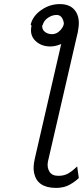

<svg xmlns="http://www.w3.org/2000/svg" viewBox="-20 -735 412 938"><path d="M134 -609Q134 -610 132 -612Q130 -614 130 -615Q140 -657 181.5 -686Q223 -715 272 -715Q316 -715 339.5 -691.5Q363 -668 365 -629Q366 -608 360 -577L355 -556L214 55Q209 83 221.5 103.5Q234 124 265 124Q279 124 291.5 121Q304 118 314 112Q324 106 330 101.5Q336 97 345.5 88.5Q355 80 357 78L365 135Q362 138 357 142Q352 146 351 147Q350 148 348 149.5Q346 151 344 152L336 158Q335 158 330 161.5Q325 165 321 167Q317 169 309.5 172.5Q302 176 294.5 178Q287 180 276 181.5Q265 183 254 183Q163 183 147 112Q140 84 150 40L279 -520Q250 -508 226 -508Q181 -508 152.5 -536Q124 -564 134 -609ZM189 -613Q188 -614 187 -614Q183 -593 198 -580.5Q213 -568 234 -568Q257 -568 274.5 -587Q292 -606 292 -622Q290 -635 285 -644Q276 -662 257 -662Q234 -662 213.5 -647.5Q193 -633 189 -613Z"/></svg>

Font: Coval
Style: ExtraLight Italic
Weight: 200
Foundry: Context Ltd
Version: Version 001.000